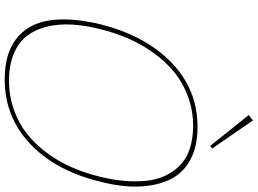

<svg xmlns="http://www.w3.org/2000/svg" viewBox="-161 -937 1108 826"><g transform="rotate(90 393.0 -524.0)"><path d="M740.2 -399.9Q753.4 -453.1 757.8 -502Q762.2 -550.8 758.1 -596.2Q753.9 -641.6 737.1 -678.5Q720.2 -715.3 692.9 -742.9Q665.5 -770.5 621.8 -785.6Q578.1 -800.8 522 -800.8Q455.1 -800.8 395.5 -778.8Q335.9 -756.8 290.3 -719.5Q244.6 -682.1 207.5 -630.6Q170.4 -579.1 145.5 -521.5Q120.6 -463.9 105 -399.9Q88.9 -335.4 85.7 -278.6Q82.5 -221.7 94.7 -171.6Q106.9 -121.6 134.3 -85.9Q161.6 -50.3 210.4 -29.5Q259.3 -8.8 326.2 -8.8Q392.6 -8.8 451.4 -29.5Q510.3 -50.3 555.7 -86.2Q601.1 -122.1 637.9 -172.1Q674.8 -222.2 699.7 -279.1Q724.6 -335.9 740.2 -399.9ZM761.2 -399.9Q714.4 -208.5 598.6 -99.4Q482.9 9.8 320.8 9.8Q211.4 9.8 147 -40Q82.5 -89.8 68.1 -180.9Q53.7 -272 84 -399.9Q132.3 -593.8 248.3 -706.8Q364.3 -819.8 525.9 -819.8Q607.9 -819.8 665 -790Q722.2 -760.3 750.2 -705.3Q778.3 -650.4 782.2 -573Q786.1 -495.6 761.2 -399.9ZM498 -1058.1 619.1 -882.8 607.9 -874 475.1 -1040Z"/></g></svg>

Font: Sinkin Sans 100 Thin Italic
Style: Regular
Weight: 100
Italic angle: -112°
Designer: Keith Bates
Foundry: K-Type
Version: Sinkin Sans (version 1.0)  by Keith Bates   •   © 2014   www